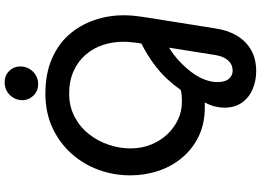

<svg xmlns="http://www.w3.org/2000/svg" viewBox="-172 -762 1151 848"><g transform="rotate(-90 404.0 -337.5)"><path d="M514 218Q472 218 435 202.5Q398 187 375.5 155.5Q353 124 353 77Q353 57 358.5 35Q364 13 376 -9Q371 -9 365.5 -9Q360 -9 354 -9Q283 -9 227.5 -35.5Q172 -62 133 -108Q94 -154 74 -213.5Q54 -273 54 -338Q54 -412 79 -479.5Q104 -547 151.5 -599.5Q199 -652 265.5 -682.5Q332 -713 415 -713Q502 -713 567.5 -685Q633 -657 675.5 -608.5Q718 -560 739.5 -497.5Q761 -435 761 -368Q761 -345 759 -323.5Q757 -302 754 -283L703 38Q695 93 670.5 133.5Q646 174 607 196Q568 218 514 218ZM516 114Q543 114 561 94.5Q579 75 585 40L618 -167Q587 -148 560 -123Q533 -98 511.5 -70Q490 -42 478 -12Q466 18 466 47Q466 81 480.5 97.5Q495 114 516 114ZM380 -110Q393 -110 405.5 -111Q418 -112 431 -115Q452 -145 480 -175.5Q508 -206 547.5 -235Q587 -264 636 -289L639 -306Q641 -321 642.5 -338Q644 -355 644 -369Q644 -416 630 -458.5Q616 -501 587.5 -534.5Q559 -568 515.5 -588Q472 -608 415 -608Q358 -608 312.5 -584Q267 -560 236 -520.5Q205 -481 189 -433Q173 -385 173 -337Q173 -289 189.5 -247.5Q206 -206 234.5 -175.5Q263 -145 300 -127.5Q337 -110 380 -110ZM457 -745Q426 -745 406 -766Q386 -787 386 -815Q386 -836 396.5 -854Q407 -872 425 -882.5Q443 -893 465 -893Q495 -893 515 -873Q535 -853 535 -823Q535 -802 524.5 -784Q514 -766 496.5 -755.5Q479 -745 457 -745Z"/></g></svg>

Font: MuseoModerno Medium
Style: Italic
Weight: 500
Italic angle: -9°
Designer: Pablo Cosgaya, Héctor Gatti, Marcela Romero, and the Authors of The MuseoModerno Project.
Foundry: Omnibus-Type Team
Version: Version 1.003